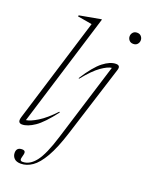

<svg xmlns="http://www.w3.org/2000/svg" viewBox="-176 -828 879 1146"><g transform="rotate(20 263.0 -255.0)"><path d="M217.5 -695 125 -711 127.5 -718 260 -742H266.5L45 -22.5Q72.5 -26 117.2 -53.5Q162 -81 215.5 -138L219.5 -134.5Q156 -51 111 -20.5Q66 10 31.5 10Q17.5 10 12 1Q6.5 -8 13 -30ZM455.5 -704.5Q455.5 -718.5 464.8 -729.2Q474 -740 491 -740Q508 -740 517.2 -729.2Q526.5 -718.5 526.5 -704.5Q526.5 -690.5 517.2 -679.8Q508 -669 491 -669Q474 -669 464.8 -679.8Q455.5 -690.5 455.5 -704.5ZM313.5 -39Q280.5 65.5 246.2 124.8Q212 184 176.8 208.2Q141.5 232.5 104.5 232.5Q76 232.5 62.2 218.2Q48.5 204 48.5 183.5Q48.5 149 84 149Q98 149 102.2 156.8Q106.5 164.5 100.5 184Q94.5 203.5 97 211Q99.5 218.5 111.5 218.5Q156.5 218.5 193.5 171Q230.5 123.5 267 4.5L420.5 -491Q395.5 -488.5 354.8 -460Q314 -431.5 258.5 -363L255 -366Q311 -453.5 355.2 -487.8Q399.5 -522 436 -522Q466 -522 456.5 -491.5Z"/></g></svg>

Font: Newsreader 72pt ExtraLight
Style: Italic
Weight: 275
Italic angle: -17°
Designer: Hugues Gentile
Foundry: Production Type
Version: Version 1.003; ttfautohint (v1.8.3)